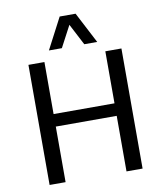

<svg xmlns="http://www.w3.org/2000/svg" viewBox="-101 -1038 953 1120"><g transform="rotate(-10 376.0 -478.0)"><path d="M101.1 0.5V-710.9H195.8V-402.8H556.6V-710.9H651.9V0.5H556.6V-328.6H195.8V0.5ZM233.4 -772.9 329.6 -957H423.8L519.5 -772.9H442.9L377 -899.4L310.1 -772.9Z"/></g></svg>

Font: Comme
Style: Regular
Weight: 400
Designer: Vernon Adams
Foundry: Vernon Adams
Version: Version 1.000;gftools[0.9.27]